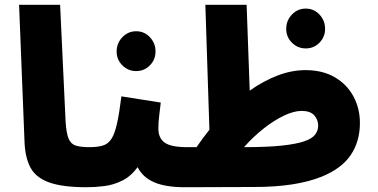

<svg xmlns="http://www.w3.org/2000/svg" viewBox="-20 -780 1584 805"><path d="M344 5Q242 5 186.5 -15Q131 -35 108.5 -76Q86 -117 83 -181L60 -760H232L255 -271Q258 -222 267.5 -199Q277 -176 298 -169.5Q319 -163 354 -163Q402 -163 423 -139Q444 -115 444 -81Q444 -43 419 -19Q394 5 344 5Z M551 -482Q517 -482 493 -506Q469 -530 469 -564Q469 -599 493 -624Q517 -649 551 -649Q585 -649 608.5 -624Q632 -599 632 -564Q632 -530 608.5 -506Q585 -482 551 -482Z M344 5 354 -163Q388 -163 410.5 -169.5Q433 -176 447 -197.5Q461 -219 470.5 -261.5Q480 -304 489 -376L654 -350Q652 -329 648 -299.5Q644 -270 644 -241Q644 -201 670.5 -182Q697 -163 764 -163Q812 -163 833 -139Q854 -115 854 -81Q854 -43 829 -19Q804 5 754 5Q675 5 627 -15.5Q579 -36 557 -79Q529 -41 493 -23Q457 -5 418.5 0Q380 5 344 5Z M1262 -577Q1228 -577 1204 -601Q1180 -625 1180 -659Q1180 -694 1204 -719Q1228 -744 1262 -744Q1296 -744 1319.5 -719Q1343 -694 1343 -659Q1343 -625 1319.5 -601Q1296 -577 1262 -577Z M754 5 764 -163H804Q830 -201 858 -236L841 -760H1014L1027 -400Q1085 -441 1144 -463.5Q1203 -486 1261 -486Q1332 -486 1383 -456.5Q1434 -427 1461.5 -376.5Q1489 -326 1489 -264Q1489 -187 1450.5 -130Q1412 -73 1328 -39Q1276 -18 1205.5 -7Q1135 4 1044 4ZM1245 -315Q1212 -315 1171 -295.5Q1130 -276 1086.5 -242Q1043 -208 1003 -163Q1100 -163 1161 -169.5Q1222 -176 1255.5 -187.5Q1289 -199 1301.5 -216Q1314 -233 1314 -253Q1314 -278 1297.5 -296.5Q1281 -315 1245 -315Z"/></svg>

Font: Noto Sans Arabic Blk
Style: Regular
Weight: 900
Designer: Monotype Design Team, Nadine Chahine, Nizar Qandah and Khaled Hosny
Foundry: Monotype Imaging Inc.
Version: Version 2.012; ttfautohint (v1.8.4.7-5d5b)